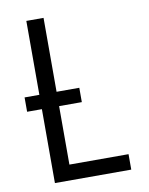

<svg xmlns="http://www.w3.org/2000/svg" viewBox="-83 -796 666 857"><g transform="rotate(-10 250.0 -367.5)"><path d="M96 0V-735H174V-70H442V0ZM277 -335H29V-400H277Z"/></g></svg>

Font: Iosevka MaddieWtf
Style: Regular
Weight: 400
Monospace: yes
Designer: Belleve Invis
Foundry: Belleve Invis
Version: Version 31.3.0; ttfautohint (v1.8.3)